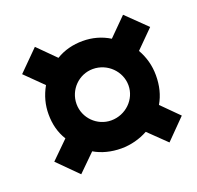

<svg xmlns="http://www.w3.org/2000/svg" viewBox="-90 -682 675 657"><g transform="rotate(-20 247.0 -353.5)"><path d="M421 -121 492 -193 431 -254C448 -283 456 -316 456 -353C456 -389 447 -421 430 -451L494 -515L421 -586L357 -522C328 -540 295 -549 260 -549C226 -549 192 -541 163 -523L100 -586L27 -513L91 -450C73 -418 65 -386 65 -353C65 -317 73 -285 91 -256L28 -194L100 -122L162 -183C189 -167 223 -158 260 -158C294 -158 328 -167 357 -183ZM260 -260C209 -260 167 -302 167 -353C167 -405 209 -447 260 -447C313 -447 356 -404 356 -353C356 -302 313 -260 260 -260Z"/></g></svg>

Font: Noto Sans UI Condensed Black
Style: Italic
Weight: 900
Width: 3
Italic angle: -192°
Designer: Monotype Design Team
Foundry: Monotype Imaging Inc.
Version: Version 1.901